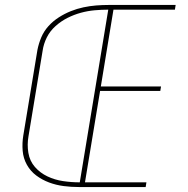

<svg xmlns="http://www.w3.org/2000/svg" viewBox="-20 -755 760 775"><path d="M299 0H568L571 -19H323L384 -388H627L630 -406H387L438 -716H686L689 -735H420Q394 -735 368.5 -733Q343 -731 317 -725.5Q291 -720 266 -710Q241 -700 217.5 -685Q194 -670 175.5 -649.5Q157 -629 146.5 -604Q136 -579 131 -553L74 -208Q69 -177 71.5 -146.5Q74 -116 88.5 -90Q103 -64 126.5 -46.5Q150 -29 178 -18.5Q206 -8 236.5 -4Q267 0 299 0ZM302 -19Q268 -19 234.5 -24Q201 -29 171.5 -43Q142 -57 121 -81Q100 -105 94.5 -138Q89 -171 95 -205L152 -550Q156 -578 169 -604Q182 -630 204.5 -650Q227 -670 253 -683Q279 -696 306.5 -703.5Q334 -711 362 -713.5Q390 -716 417 -716Z"/></svg>

Font: Iosevka Sparkle Thin Oblique
Style: Regular
Weight: 100
Italic angle: -9°
Designer: Belleve Invis
Foundry: Belleve Invis
Version: Version 4.5.0; ttfautohint (v1.8.3)